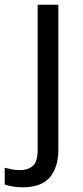

<svg xmlns="http://www.w3.org/2000/svg" viewBox="-75 -556 353 816"><path d="M22 240Q-3 240 -22 236.5Q-41 233 -55 228V157Q-40 161 -24 164Q-8 167 11 167Q43 167 64 149.5Q85 132 85 83V-536H173V80Q173 155 137 197.5Q101 240 22 240Z"/></svg>

Font: Noto Sans Meroitic
Style: Regular
Weight: 400
Designer: Monotype Design Team
Foundry: Monotype Imaging Inc.
Version: Version 2.002; ttfautohint (v1.8.4.7-5d5b)